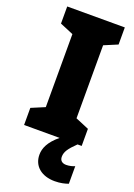

<svg xmlns="http://www.w3.org/2000/svg" viewBox="-176 -781 761 1087"><g transform="rotate(20 204.0 -237.0)"><path d="M293 96C293 66 309 43 353 0H378V-103L297 -137V-577L378 -611V-714H31V-611L112 -577V-137L31 -103V0H245C188 47 170 89 170 128C170 197 223 240 302 240C337 240 364 233 383 226V120C371 126 350 131 332 131C308 131 293 119 293 96Z"/></g></svg>

Font: Noto Sans Arabic UI SmCn Bk
Style: Regular
Weight: 900
Width: 4
Designer: Monotype Design Team, Nadine Chahine and Nizar Qandah
Foundry: Monotype Imaging Inc.
Version: Version 2.010